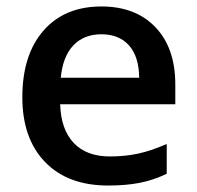

<svg xmlns="http://www.w3.org/2000/svg" viewBox="-20 -570 616 600"><path d="M317.9 9.8Q191.9 9.8 120.8 -63.7Q49.8 -137.2 49.8 -266.1Q49.8 -398.4 115.7 -474.1Q181.6 -549.8 296.9 -549.8Q403.8 -549.8 465.8 -484.9Q527.8 -419.9 527.8 -306.2V-244.1H168Q170.4 -165.5 210.4 -123.3Q250.5 -81.1 323.2 -81.1Q371.1 -81.1 412.4 -90.1Q453.6 -99.1 501 -120.1V-26.9Q459 -6.8 416 1.5Q373 9.8 317.9 9.8ZM296.9 -462.9Q242.2 -462.9 209.2 -428.2Q176.3 -393.6 169.9 -327.1H415Q414.1 -394 382.8 -428.5Q351.6 -462.9 296.9 -462.9Z"/></svg>

Font: f0_21440          
Style: Regular
Weight: 600
Foundry: Ascender Corporation
Version: Version 1.10